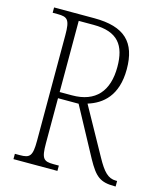

<svg xmlns="http://www.w3.org/2000/svg" viewBox="-108 -793 735 873"><g transform="rotate(15 259.5 -357.0)"><path d="M38 0H245V-25H220C173 -25 162 -35 162 -108V-320H259L382 -92C422 -20 445 0 514 0H519V-26H513C476 -26 453 -51 421 -109L298 -331C366 -352 430 -403 430 -528C430 -654 371 -714 227 -714H38V-689H61C108 -689 120 -679 120 -606V-108C120 -35 108 -25 61 -25H38ZM220 -349H162V-684H232C347 -684 386 -628 386 -527C386 -413 331 -349 220 -349Z"/></g></svg>

Font: Noto Serif Devanagari Condensed ExtraLight
Style: Regular
Weight: 200
Width: 3
Designer: Universal Thirst, Indian Type Foundry and the Monotype Design Team
Foundry: Monotype Imaging Inc.
Version: Version 2.004